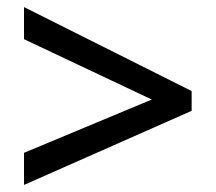

<svg xmlns="http://www.w3.org/2000/svg" viewBox="-20 -634 612 544"><path d="M48 -201 410 -352 48 -523V-614L523 -376V-320L48 -110Z"/></svg>

Font: Noto Sans NKo Unjoined Medium
Style: Regular
Weight: 500
Designer: Monotype Design Team
Foundry: Monotype Imaging Inc.
Version: Version 2.004